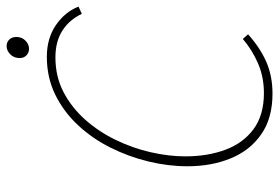

<svg xmlns="http://www.w3.org/2000/svg" viewBox="-152 -682 846 582"><g transform="rotate(-90 271.0 -391.0)"><path d="M278 12Q204 12 155 -22Q106 -56 82 -114.5Q58 -173 58 -246Q58 -304 72.5 -364Q87 -424 114.5 -479Q142 -534 182.5 -577.5Q223 -621 275 -646.5Q327 -672 390 -672Q446 -672 486 -644.5Q526 -617 542 -576L520 -566Q502 -604 469 -625Q436 -646 388 -646Q330 -646 283 -621.5Q236 -597 199.5 -556Q163 -515 138 -463.5Q113 -412 100.5 -357Q88 -302 88 -252Q88 -185 108 -131Q128 -77 170.5 -45.5Q213 -14 280 -14Q328 -14 369 -31.5Q410 -49 444 -78L458 -62Q418 -26 375 -7Q332 12 278 12ZM414 -726Q402 -726 394 -734Q386 -742 386 -754Q386 -772 397.5 -783Q409 -794 422 -794Q434 -794 442 -786Q450 -778 450 -764Q450 -748 439 -737Q428 -726 414 -726Z"/></g></svg>

Font: Source Sans 3 ExtraLight
Style: Italic
Weight: 250
Italic angle: -11°
Designer: Paul D. Hunt
Foundry: Adobe
Version: Version 3.046;hotconv 1.0.118;makeotfexe 2.5.65603